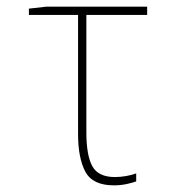

<svg xmlns="http://www.w3.org/2000/svg" viewBox="-20 -548 540 578"><path d="M323 10Q259 10 237 -31Q215 -72 215 -145V-503H67V-522L120 -528H423V-503H240V-150Q240 -80 258 -47.5Q276 -15 326 -15Q342 -15 359.5 -18Q377 -21 390 -26V-2Q380 2 361.5 6Q343 10 323 10Z"/></svg>

Font: Noto Sans Mono ExtraCondensed Thin
Style: Regular
Weight: 100
Width: 2
Designer: Monotype Design Team
Foundry: Monotype Imaging Inc.
Version: Version 2.014; ttfautohint (v1.8.4.7-5d5b)